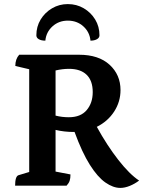

<svg xmlns="http://www.w3.org/2000/svg" viewBox="-20 -909 716 940"><path d="M54 0Q54 -45 70 -51L123 -67V-570L55 -586Q55 -620 74 -641H367Q463 -641 516.5 -592Q570 -543 570 -468Q570 -411 539 -363Q508 -315 454 -288Q504 -197 559 -126.5Q614 -56 661 -25Q640 -9 615.5 1Q591 11 569 11Q534 11 496 -15.5Q458 -42 420 -102Q382 -162 345 -263Q341 -263 337 -263Q317 -263 295 -265.5Q273 -268 252 -273V-69L325 -55Q325 -36 321 -24Q317 -12 306 0ZM318 -572Q302 -572 285.5 -570Q269 -568 252 -564V-343Q283 -335 317 -335Q375 -335 404.5 -370Q434 -405 434 -458Q434 -514 404 -543Q374 -572 318 -572ZM312 -889Q270 -889 235 -868.5Q200 -848 179 -813.5Q158 -779 158 -736Q158 -724 170 -717Q182 -710 202 -710Q206 -752 237 -780Q268 -808 312 -808Q357 -808 388 -780Q419 -752 423 -710Q442 -710 454.5 -717Q467 -724 467 -736Q467 -779 446 -813.5Q425 -848 390 -868.5Q355 -889 312 -889Z"/></svg>

Font: Petrona
Style: Bold
Weight: 700
Designer: Ringo R. Seeber
Foundry: Ringo R. Seeber
Version: Version 2.001; ttfautohint (v1.8.3)